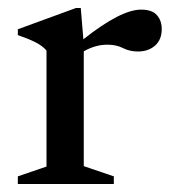

<svg xmlns="http://www.w3.org/2000/svg" viewBox="-20 -459 432 479"><path d="M332 -435Q359.5 -435 371.5 -421.2Q383.5 -407.5 383.5 -386.5Q383.5 -360 366.8 -345.2Q350 -330.5 324 -330.5Q303.5 -330.5 287 -339Q270.5 -347.5 248 -347.5Q218 -347.5 189 -331V-44.5L264 -19V0H24.5V-19L96 -43.5V-333Q85.5 -345 68 -353.8Q50.5 -362.5 24.5 -371.5V-386L169.5 -439H181.5L188 -361Q281.5 -435 332 -435Z"/></svg>

Font: Newsreader Text Medium
Style: Regular
Weight: 500
Designer: Hugues Gentile
Foundry: Production Type
Version: Version 1.002